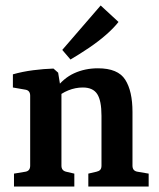

<svg xmlns="http://www.w3.org/2000/svg" viewBox="-20 -680 579 700"><path d="M302 0V-47L332 -54Q341 -56 345.5 -61Q350 -66 350 -76V-258Q350 -313 334.5 -337Q319 -361 282 -361Q255 -361 229 -350.5Q203 -340 181 -320L182 -355Q211 -395 250.5 -413Q290 -431 337 -431Q410 -431 436.5 -389.5Q463 -348 463 -272V-76Q463 -57 481 -54L522 -47V0ZM31 0V-47L73 -54Q90 -57 90 -76V-331Q90 -350 73 -353L27 -361V-409Q62 -419 101 -424Q140 -429 175 -430L192 -415L204 -341V-76Q204 -58 221 -54L251 -47V0ZM207 -498 347 -660 412 -600Q395 -578 367 -553.5Q339 -529 305 -506Q271 -483 237 -463Z"/></svg>

Font: Rasa SemiBold
Style: Regular
Weight: 600
Designer: Anna Giedrys (Yrsa+Rasa design), David Brezina (Yrsa art-direction, Rasa art-direction, design)
Foundry: Rosetta Type Foundry
Version: Version 2.004